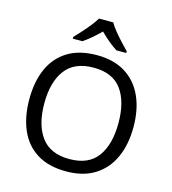

<svg xmlns="http://www.w3.org/2000/svg" viewBox="-135 -1053 1050 1173"><g transform="rotate(15 390.5 -467.0)"><path d="M720 -358Q720 -247 682.5 -164.5Q645 -82 572 -36Q499 10 391 10Q280 10 206.5 -36Q133 -82 97 -165Q61 -248 61 -359Q61 -469 97 -551Q133 -633 206.5 -679Q280 -725 392 -725Q499 -725 572 -679.5Q645 -634 682.5 -551.5Q720 -469 720 -358ZM156 -358Q156 -223 213 -145.5Q270 -68 391 -68Q513 -68 569 -145.5Q625 -223 625 -358Q625 -493 569 -569.5Q513 -646 392 -646Q271 -646 213.5 -569.5Q156 -493 156 -358ZM435 -944Q447 -922 469.5 -894.5Q492 -867 516.5 -840.5Q541 -814 560 -795V-784H498Q472 -800 444 -823.5Q416 -847 389 -874Q362 -847 335 -824Q308 -801 282 -784H222V-795Q241 -815 264.5 -841Q288 -867 310 -894.5Q332 -922 345 -944Z"/></g></svg>

Font: Noto Sans Ogham
Style: Regular
Weight: 400
Designer: Monotype Design Team
Foundry: Monotype Imaging Inc.
Version: Version 2.001; ttfautohint (v1.8.4.7-5d5b)